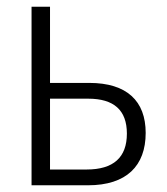

<svg xmlns="http://www.w3.org/2000/svg" viewBox="-20 -552 499 572"><path d="M129 -305V-532H74V0H242C357 0 414 -58 414 -156C414 -251 358 -305 246 -305ZM358 -154C358 -83 318 -47 238 -47H129V-258H243C319 -258 358 -224 358 -154Z"/></svg>

Font: Noto Sans Display SemiCondensed Light
Style: Regular
Weight: 300
Width: 4
Designer: Monotype Design Team
Foundry: Monotype Imaging Inc.
Version: Version 1.900